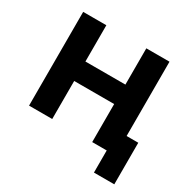

<svg xmlns="http://www.w3.org/2000/svg" viewBox="-148 -673 934 940"><g transform="rotate(30 318.5 -202.5)"><path d="M615 125H500V0H418V-215H192V0H61V-530H192V-325H418V-530H549V-110H615Z"/></g></svg>

Font: Golos Text SemiBold
Style: Regular
Weight: 600
Designer: A.Korolkova, Vitaly Kuzmin
Foundry: ParaType Ltd
Version: Version 2.004